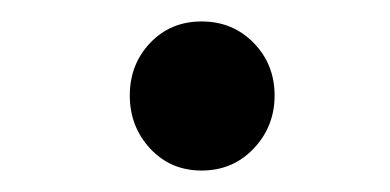

<svg xmlns="http://www.w3.org/2000/svg" viewBox="-20 -673 364 179"><path d="M101 -584Q101 -613 120 -633Q139 -653 168 -653Q197 -653 216.5 -633Q236 -613 236 -584Q236 -555 216.5 -534.5Q197 -514 168 -514Q139 -514 120 -534.5Q101 -555 101 -584Z"/></svg>

Font: Noto Sans SemiBold
Style: Regular
Weight: 600
Designer: Monotype Design Team
Foundry: Monotype Imaging Inc.
Version: Version 2.007